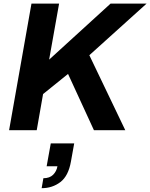

<svg xmlns="http://www.w3.org/2000/svg" viewBox="-20 -706 815 1041"><path d="M29.3 0 150.6 -686.4H300.4L246.4 -382.7L579.4 -686.4H774.7L464.4 -406.6L659.3 0H489.3L348.9 -305.2L213.5 -196L179.1 0ZM205.8 314.3 215.2 260.3Q249 260.3 267.8 241.7Q286.7 223 291.4 195.6H232.9L255.3 71.4H382.3L364.7 169.3Q351 247.8 307.5 281.1Q264 314.3 205.8 314.3Z"/></svg>

Font: Archivo Variable SemiBold
Style: Italic
Weight: 600
Italic angle: -10°
Designer: Hector Gatti
Foundry: Omnibus-Type
Version: Version 2.001